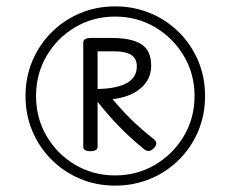

<svg xmlns="http://www.w3.org/2000/svg" viewBox="-20 -1235 723 602"><path d="M341 -653Q282 -653 231 -674.5Q180 -696 141.5 -734.5Q103 -773 81.5 -824Q60 -875 60 -934Q60 -993 81.5 -1044Q103 -1095 141.5 -1133.5Q180 -1172 231 -1193.5Q282 -1215 341 -1215Q400 -1215 451.5 -1193.5Q503 -1172 541.5 -1133.5Q580 -1095 601.5 -1044Q623 -993 623 -934Q623 -875 601.5 -824Q580 -773 541.5 -734.5Q503 -696 451.5 -674.5Q400 -653 341 -653ZM341 -685Q410 -685 466.5 -718.5Q523 -752 556.5 -808.5Q590 -865 590 -934Q590 -1003 556.5 -1059.5Q523 -1116 466.5 -1149.5Q410 -1183 341 -1183Q272 -1183 215.5 -1149.5Q159 -1116 126 -1059.5Q93 -1003 93 -934Q93 -865 126 -808.5Q159 -752 215.5 -718.5Q272 -685 341 -685ZM263 -761Q252 -761 246.5 -764.5Q241 -768 241 -775V-1102Q241 -1116 266 -1116H330Q392 -1116 423 -1096.5Q454 -1077 454 -1029Q454 -987 422 -959Q390 -931 333 -924Q364 -887 395 -857Q426 -827 462 -799Q469 -794 470 -786.5Q471 -779 462 -770Q447 -755 432 -767Q389 -802 353.5 -838.5Q318 -875 286 -916V-775Q286 -768 280 -764.5Q274 -761 263 -761ZM286 -956Q346 -957 377.5 -974.5Q409 -992 409 -1027Q409 -1052 391 -1063Q373 -1074 339 -1074H286Z"/></svg>

Font: Playwrite FR Moderne ExtraLight
Style: Regular
Weight: 250
Version: Version 1.002